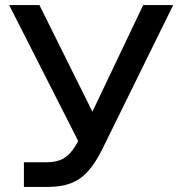

<svg xmlns="http://www.w3.org/2000/svg" viewBox="-20 -735 717 755"><path d="M74 0V-97H163Q197 -97 221 -107.5Q245 -118 264 -143Q283 -168 303 -211L543 -715H661L383 -150Q356 -95 326.5 -62Q297 -29 259 -14.5Q221 0 168 0ZM298 -160 16 -715H135L385 -212Z"/></svg>

Font: Wix Madefor Display SemiBold
Style: Regular
Weight: 600
Designer: Dalton Maag Ltd
Foundry: Dalton Maag Ltd
Version: Version 3.100